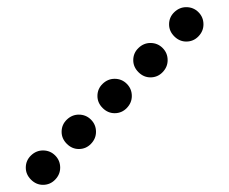

<svg xmlns="http://www.w3.org/2000/svg" viewBox="-20 -618 640 536"><path d="M452 -550Q452 -531 466.5 -516.5Q481 -502 500 -502Q520 -502 534 -516.5Q548 -531 548 -550Q548 -570 534 -584Q520 -598 500 -598Q481 -598 466.5 -584Q452 -570 452 -550ZM352 -450Q352 -431 366.5 -416.5Q381 -402 400 -402Q420 -402 434 -416.5Q448 -431 448 -450Q448 -470 434 -484Q420 -498 400 -498Q381 -498 366.5 -484Q352 -470 352 -450ZM252 -350Q252 -331 266.5 -316.5Q281 -302 300 -302Q320 -302 334 -316.5Q348 -331 348 -350Q348 -370 334 -384Q320 -398 300 -398Q281 -398 266.5 -384Q252 -370 252 -350ZM152 -250Q152 -231 166.5 -216.5Q181 -202 200 -202Q220 -202 234 -216.5Q248 -231 248 -250Q248 -270 234 -284Q220 -298 200 -298Q181 -298 166.5 -284Q152 -270 152 -250ZM52 -150Q52 -131 66.5 -116.5Q81 -102 100 -102Q120 -102 134 -116.5Q148 -131 148 -150Q148 -170 134 -184Q120 -198 100 -198Q81 -198 66.5 -184Q52 -170 52 -150Z"/></svg>

Font: Matrix Sans Print
Style: Regular
Weight: 400
Designer: Brad Neil
Version: Version 1.100